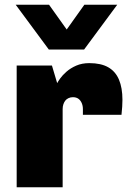

<svg xmlns="http://www.w3.org/2000/svg" viewBox="-20 -786 547 806"><path d="M50 0V-511H198L220 -437Q223 -443 232.5 -456.5Q242 -470 259 -485Q276 -500 300 -510.5Q324 -521 355 -521Q404 -521 434.5 -503.5Q465 -486 479.5 -451.5Q494 -417 494 -367Q494 -355 493 -338Q492 -321 490 -304H328V-328Q328 -342 323 -353.5Q318 -365 309 -371.5Q300 -378 286 -378Q276 -378 267.5 -374Q259 -370 254 -363.5Q249 -357 246 -348Q243 -339 243 -328V0ZM472 -766 333 -578H185L46 -766H186L300 -606H220L334 -766Z"/></svg>

Font: Chivo Medium Black
Style: Regular
Weight: 900
Version: Version 2.002